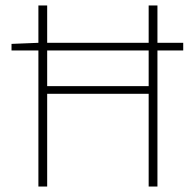

<svg xmlns="http://www.w3.org/2000/svg" viewBox="-20 -680 714 700"><path d="M22 -496V-520L122 -524H648V-496ZM120 0V-660H152V-366H522V-660H554V0H522V-338H152V0Z"/></svg>

Font: Mada ExtraLight
Style: Regular
Weight: 250
Designer: Khaled Hosny
Version: Version 1.5